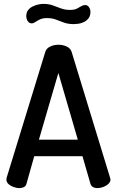

<svg xmlns="http://www.w3.org/2000/svg" viewBox="-20 -967 601 987"><path d="M79 0Q65 0 49 -6Q33 -12 23 -21.5Q13 -31 13 -44Q13 -47 14 -53L213 -701Q219 -719 238.5 -728Q258 -737 280 -737Q303 -737 322.5 -728Q342 -719 348 -701L546 -53Q548 -47 548 -44Q548 -32 537.5 -22Q527 -12 511.5 -6Q496 0 481 0Q468 0 458.5 -5Q449 -10 445 -22L404 -164H156L116 -22Q113 -10 102.5 -5Q92 0 79 0ZM180 -249H380L280 -592ZM360 -843Q330 -843 308.5 -851Q287 -859 267 -866.5Q247 -874 221 -874Q200 -874 186 -867.5Q172 -861 162 -854Q152 -847 143 -847Q133 -847 126.5 -853.5Q120 -860 117.5 -869Q115 -878 115 -883Q115 -903 124.5 -915Q134 -927 148.5 -934Q163 -941 177.5 -944Q192 -947 202 -947Q230 -947 251 -939.5Q272 -932 293 -924Q314 -916 340 -916Q362 -916 375 -922.5Q388 -929 397.5 -935Q407 -941 417 -941Q428 -941 434 -934.5Q440 -928 442.5 -920Q445 -912 445 -907Q445 -886 435.5 -873.5Q426 -861 412 -854Q398 -847 383.5 -845Q369 -843 360 -843Z"/></svg>

Font: Dosis ExtraLight SemiBold
Style: Regular
Weight: 600
Version: Version 3.001; ttfautohint (v1.8.2)